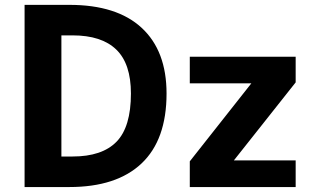

<svg xmlns="http://www.w3.org/2000/svg" viewBox="-20 -752 1282 774"><path d="M507.8 -375Q507.8 -495.1 448.7 -552.2Q389.6 -609.4 272.5 -609.4H227.5V-121.1H272.5Q391.6 -121.1 449.7 -180.7Q507.8 -240.2 507.8 -375ZM651.4 -375Q651.4 -188.5 550.8 -93.3Q450.2 2 259.8 2H79.1V-732.4H259.8Q451.2 -732.4 551.3 -639.6Q651.4 -546.9 651.4 -375ZM993.2 -416H745.1V-523.4H1171.9V-419.9L922.9 -105.5H1171.9V2H745.1V-101.6Z"/></svg>

Font: Nasu
Style: Bold
Weight: 700
Designer: Ryoko NISHIZUKA (kana &amp; ideographs); Paul D. Hunt (Latin, Greek &amp; Cyrillic); Wenlong ZHANG (bopomofo); Sandoll C
Version: Version 2014.1215